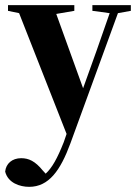

<svg xmlns="http://www.w3.org/2000/svg" viewBox="-24 -478 534 744"><path d="M334 -436 401 -427 350 -281 298 -136 194 -424 264 -436V-458H7V-436L50 -427L234 41L223 73C198 136 178 172 153 195L142 183C112 146 87 135 58 135C23 135 -1 156 -4 187C7 231 53 246 89 246C165 246 210 183 249 77L433 -427L483 -436V-458H334Z"/></svg>

Font: Source Serif 4 Display
Style: Bold
Weight: 700
Designer: Frank Grießhammer
Foundry: Adobe Systems Incorporated
Version: Version 4.004;hotconv 1.0.117;makeotfexe 2.5.65602